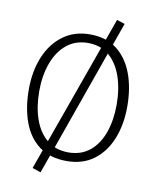

<svg xmlns="http://www.w3.org/2000/svg" viewBox="-83 -728 711 872"><g transform="rotate(10 272.0 -292.0)"><path d="M423 -651 164 79 125 66 386 -663ZM451 -283Q451 -356 431 -413.5Q411 -471 372 -504Q333 -537 275 -537Q217 -537 176.5 -503.5Q136 -470 115 -412.5Q94 -355 94 -283Q94 -211 114 -154Q134 -97 174 -64.5Q214 -32 272 -32Q331 -32 371 -65Q411 -98 431 -155Q451 -212 451 -283ZM500 -283Q500 -200 473.5 -134Q447 -68 396 -30Q345 8 271 8Q194 8 144 -29.5Q94 -67 70 -133Q46 -199 46 -283Q46 -367 73.5 -433.5Q101 -500 153 -538.5Q205 -577 277 -577Q353 -577 402 -538.5Q451 -500 475.5 -434Q500 -368 500 -283Z"/></g></svg>

Font: Yaldevi ExtraLight
Style: Regular
Weight: 200
Designer: Sol Matas, Rajitha Manaperi, Kosala Senevirathne
Foundry: Mooniak
Version: Version 1.100